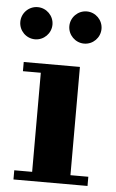

<svg xmlns="http://www.w3.org/2000/svg" viewBox="-51 -714 451 749"><g transform="rotate(5 175.0 -339.0)"><path d="M195.5 -615C195.5 -580.5 224 -552 258.5 -552C293.5 -552 321.5 -580.5 321.5 -615C321.5 -649.5 293.5 -678 258.5 -678C224 -678 195.5 -649.5 195.5 -615ZM3.5 -615C3.5 -580.5 31.5 -552 66.5 -552C101 -552 129.5 -580.5 129.5 -615C129.5 -649.5 101 -678 66.5 -678C31.5 -678 3.5 -649.5 3.5 -615ZM30.5 -36V0H320.5V-36H250.5V-460H30.5V-424H100.5V-36Z"/></g></svg>

Font: Bodoni* 06
Style: Bold
Weight: 700
Version: Version 2.2